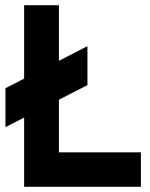

<svg xmlns="http://www.w3.org/2000/svg" viewBox="-20 -720 579 740"><path d="M73 0H523V-133H207V-700H73ZM1 -230 317 -392V-542L1 -380Z"/></svg>

Font: Unageo
Style: Bold
Weight: 700
Designer: Richard Sepsi
Foundry: Richard Sepsi
Version: Version 2.000